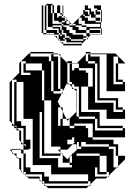

<svg xmlns="http://www.w3.org/2000/svg" viewBox="-20 -778 706 998"><path d="M246 -496H258V-484H246ZM438 -496H450V-484H438ZM114 -436H102V-448H114ZM594 -436H582V-448H594ZM354 -436H342V-448H354ZM210 -340V-412H198V-448H114V-460H90V-388H138V-400H102V-412H198V-340ZM66 -340H54V-352H66ZM594 -244H582V-256H486V-268H594ZM306 -148H294V-160H306ZM402 -4V-16H390V-28H380V-4ZM66 20V0H42V12L50 20ZM330 0H294V14L300 20H306V26L330 50L342 38V32H348L342 38V68H354V32H348L354 26V20H378V32H498V80H534V32H498V20H360L380 0V-4H378V-28H358L370 -40H366V-64H354V-52H330V-28H358ZM294 32H198V20H294ZM210 -4H198V-28H210V-16H246V-64H210V-52H198V-76H210V-64H246V-112H210V-100H198V-124H210V-112H246V-160H210V-148H198V-172H210V-160H246V-208H210V-172H198V-196H186V44H282V92H354V80H342V68H306V26L300 20H294V14L280 0H294V-16H210ZM534 128H486V116H534ZM114 44H102V20H90V0H102V-28H90V-40L80 -50V-100H66V-112H54V-124H42V-138L30 -150V-350L42 -362V-364H44L42 -362V-138L54 -126V-148H90V-124H114V-112H150V-160H66V-148H54V-172H66V-160H102V-208H66V-196H54V-220H66V-208H102V-256H66V-244H54V-268H66V-256H102V-304H66V-292H54V-316H66V-304H102V-352H66V-364H44L80 -400V-450L130 -500H138V-484H234V-460H246V-304H258V-292H301L280 -250L295 -220H306V-198L325 -160H340L330 -150L325 -160H306V-198L295 -220H282V-124H342V-112H366V-124H342V-160H340L378 -198V-302L364 -316H354V-326L340 -340H330V-350L306 -302V-292H301L306 -302V-316H294V-352H258V-400H282V-352H294V-400H258V-448H282V-400H294V-448H258V-460H246V-484H282V-448H294V-486L284 -496H258V-500H138V-508H258V-500H280L284 -496H294V-486L330 -450V-350L340 -340H354V-352H342V-412H366V-424H390V-412H426V-400H438V-328H462V-424H390V-448H354V-450H330V-460H354V-450H380L426 -496V-508H450V-500H580L630 -450V-448H594V-484H570V-340H618V-352H582V-364H618V-352H630V-304H498V-292H486V-316H498V-304H534V-352H498V-340H486V-364H498V-352H534V-400H498V-388H486V-412H498V-400H534V-448H498V-436H486V-448H474V-460H438V-484H498V-448H534V-496H450V-500H430L426 -496V-460H438V-448H474V-244H570V-196H618V-208H582V-220H618V-208H630V-160H498V-148H486V-160H474V-172H390V-196H498V-160H534V-208H402V-196H390V-220H380V-200L378 -198V-172H390V-160H474V-100H618V-112H486V-124H618V-112H630V-64H462V-136H366V-124H426V-112H438V-64H462V-52H570V-28H594V-4H582V-16H546V-28H426V-40H402V-28H390V-40H380V-28H402V-16H546V-4H570V92H588L546 134V140H540L546 134V116H534V80H498V116H486V92H474V140H540L530 150H480L450 180V188H442L450 180V164H438V128H210V140H198V128H114V116H102V92H138V116H210V128H246V80H114V92H102V68H114V80H150V32H114ZM114 -436V-412H102V-436ZM354 -412H342V-436H354ZM498 -412H486V-436H498ZM594 -412H582V-436H594ZM594 -388H582V-412H594ZM498 -364H486V-388H498ZM594 -388V-364H582V-388ZM294 -304H258V-352H282V-316H294ZM210 -268V-340H198V-268ZM66 -316H54V-340H66ZM498 -316H486V-340H498ZM402 -268V-256H438V-304H402V-292H390V-316H402V-304H438V-328H402V-316H390V-328H366V-340H354V-326L364 -316H378V-302L380 -300V-292H402V-268H390V-292H380V-268ZM498 -292H486V-268H498ZM66 -268V-292H54V-268ZM246 -208V-256H210V-268H198V-256H210V-208ZM402 -220V-208H438V-256H402V-244H390V-268H380V-244H402V-220H390V-244H380V-220ZM66 -220V-244H54V-220ZM594 -244V-220H582V-244ZM66 -172V-196H54V-172ZM210 -124H198V-148H210ZM306 -124H294V-148H306ZM498 -148H486V-124H498ZM66 -124H56L66 -114ZM114 -76H102V-100H114ZM210 -76H198V-100H210ZM210 -28H198V-52H210ZM114 -76V-64H150V-112H114V-100H102V-112H68L80 -100H90V-40L114 -16H138V-4H126L130 0H102V20H114V32H150V-16H114V-28H102V-52H138V-16H150V-64H114V-52H102V-76ZM594 -4H582V20H594ZM210 -4V20H198V-4ZM114 44H102V68H114ZM594 20V32H630V50L594 86V92H588L594 86V32H582V20ZM438 176H210V164H198V140H234V164H438ZM90 44V110L96 116H102V122L108 128H114V134L120 140H186V156L194 164H198V168L206 176H210V180L218 188H442L430 200H230L218 188H210V180L206 176H198V168L194 164H186V156L180 150H130L120 140H114V134L108 128H102V122L96 116H90V110L80 100V50L74 44H66V36L50 20H42V12L30 0H42V-4H90V0H66V36L74 44ZM213 -718V-734H205V-718ZM309 -734H305V-750H309ZM477 -726H485V-718H477ZM445 -694H421V-702H413V-726H421V-718H437V-702H445ZM501 -670H477V-686H453V-702H445V-726H421V-750H437V-734H453V-718H469V-702H477V-686H501ZM317 -662V-670H301V-662ZM325 -654H341V-664L335 -670H325ZM341 -654V-646H357V-652L355 -650L351 -654ZM301 -646H309V-638H301ZM509 -598H453L455 -600H505V-630H445V-622H501V-606H445V-622H429V-638H405V-646H373V-654H359L389 -684V-686H391L389 -684V-654H405V-646H429V-638H501V-654H421V-670H405V-686H391L405 -700V-702H413V-694H421V-686H437V-670H477V-662H505V-630H509ZM285 -598H293V-590H285ZM317 -566H293V-574H285V-590H301V-598H293V-606H285V-630H253V-638H229V-718H245V-710H253V-654H301V-646H253V-638H293V-622H301V-598H317V-582H341V-574H349V-566H413V-574H349V-582H341V-590H325V-606H309V-622H301V-638H325V-622H341V-606H357V-598H413V-590H429V-582H413V-574H429L405 -550V-558H325V-574H317V-582H309V-574H317ZM509 -694H505V-726H485V-734H469V-750H505V-726H509ZM253 -726V-750H245V-726ZM309 -718H305V-734H309ZM213 -670V-686H205V-670ZM245 -718V-726H229V-718ZM213 -702V-718H205V-702ZM501 -702H477V-718H501ZM213 -686V-702H205V-686ZM309 -702H305V-718H309ZM509 -662H505V-694H509ZM213 -654V-670H205V-654ZM213 -638V-654H205V-638ZM213 -638H205V-622H213ZM437 -574H429L437 -582V-590H429V-606H373V-622H357V-638H341V-646H309V-654H301V-662H285V-670H261V-710H253V-726H229V-750H221V-758H253V-750H261V-710H277V-686H285V-694H301V-686H317V-670H325V-680L319 -686H317V-688L311 -694H301V-702H293V-710H277V-750H293V-710H301V-702H305V-700L311 -694H317V-688L319 -686H325V-680L335 -670H341V-664L351 -654H359L357 -652V-646H373V-638H389V-622H429V-606H445V-598H453L437 -582ZM305 -550 297 -558H293V-562L289 -566H285V-570L281 -574H277V-578L265 -590H261V-594L257 -598H221V-600H205V-606H197V-750H205V-734H213V-750H221V-622H277V-606H285V-598H261V-606H221V-622H205V-606H221V-600H255L257 -598H261V-594L265 -590H277V-578L281 -574H285V-570L289 -566H293V-562L297 -558H309V-550H405V-542H309V-550Z"/></svg>

Font: Rubik Broken Fax
Style: Regular
Weight: 400
Designer: Hubert and Fischer, NaN
Foundry: Hubert and Fischer, NaN
Version: Version 2.201